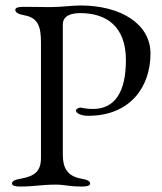

<svg xmlns="http://www.w3.org/2000/svg" viewBox="-20 -678 592 703"><path d="M441 -458C441 -340 400 -279 320 -279C293 -279 280 -284 274 -284C267 -284 258 -278 258 -273C258 -265 274 -254 303 -254C456 -254 531 -359 531 -482C531 -590 423 -658 274 -658C246 -658 203 -652 163 -652C122 -652 119 -653 65 -653C48 -653 36 -650 36 -642C36 -633 46 -626 69 -622C119 -613 130 -582 130 -522V-100C130 -51 107 -33 57 -24C34 -20 24 -15 24 -6C24 2 36 5 53 5C107 5 132 -2 183 -2C221 -2 227 5 281 5C298 5 310 2 310 -6C310 -15 300 -20 277 -24C227 -33 210 -63 210 -111V-588C210 -618 236 -630 274 -630C371 -630 441 -580 441 -458Z"/></svg>

Font: EB Garamond SC 08
Style: Regular
Weight: 400
Version: Version 0.016